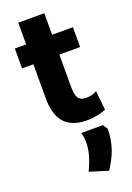

<svg xmlns="http://www.w3.org/2000/svg" viewBox="-189 -746 798 1164"><g transform="rotate(-20 209.5 -164.0)"><path d="M221 79H361C361 83 381 107 381 110C379 210 352 274 302 352L183 315C216 246 230 194 230 142C230 128 230 112 221 79ZM405 -5C378 7 334 19 283 19C126 19 91 -82 91 -193V-412H18V-540H91V-680H259V-541H393V-413H259V-213C259 -140 270 -111 326 -111C349 -111 369 -116 392 -128Z"/></g></svg>

Font: Repo ExtraBold
Style: Bold
Weight: 700
Designer: Stefan Peev
Foundry: Context Ltd
Version: Version 1.502